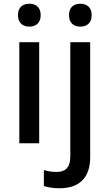

<svg xmlns="http://www.w3.org/2000/svg" viewBox="-20 -764 584 1024"><path d="M137 -744C103 -744 76 -727 76 -683C76 -640 103 -622 137 -622C169 -622 197 -640 197 -683C197 -727 169 -744 137 -744ZM348 -683C348 -640 375 -622 409 -622C441 -622 469 -640 469 -683C469 -727 441 -744 409 -744C375 -744 348 -727 348 -683ZM189 -539H83V0H189ZM297 240C413 240 461 174 461 74V-539H355V69C355 135 324 153 281 153C255 153 235 149 214 143V228C234 235 263 240 297 240Z"/></svg>

Font: Noto Sans Hanifi Rohingya Medium
Style: Regular
Weight: 500
Designer: Monotype Design Team and DaltonMaag
Foundry: Google LLC
Version: Version 2.102